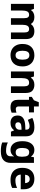

<svg xmlns="http://www.w3.org/2000/svg" viewBox="1791 -2493 942 4564"><g transform="rotate(90 2262.0 -211.0)"><path d="M719 -557Q812 -557 860.5 -509.5Q909 -462 909 -356V0H752V-315Q752 -378 732 -405Q712 -432 671 -432Q615 -432 592 -390Q569 -348 569 -270V0H412V-315Q412 -376 392.5 -404Q373 -432 333 -432Q273 -432 251.5 -386Q230 -340 230 -254V0H72V-547H192L216 -478H221Q243 -514 285 -535.5Q327 -557 384 -557Q445 -557 485.5 -536Q526 -515 549 -476H554Q581 -516 624 -536.5Q667 -557 719 -557Z M1559 -275Q1559 -138 1487 -64Q1415 10 1291 10Q1214 10 1154 -23Q1094 -56 1059.5 -120Q1025 -184 1025 -275Q1025 -411 1097 -484Q1169 -557 1294 -557Q1371 -557 1431 -524.5Q1491 -492 1525 -429Q1559 -366 1559 -275ZM1186 -275Q1186 -196 1211 -153Q1236 -110 1293 -110Q1349 -110 1374 -153Q1399 -196 1399 -275Q1399 -354 1374 -396Q1349 -438 1292 -438Q1236 -438 1211 -396Q1186 -354 1186 -275Z M1996 -557Q2084 -557 2137 -509.5Q2190 -462 2190 -356V0H2032V-315Q2032 -373 2012 -402.5Q1992 -432 1948 -432Q1883 -432 1859.5 -386Q1836 -340 1836 -254V0H1678V-547H1798L1820 -474H1827Q1881 -557 1996 -557Z M2572 -115Q2596 -115 2617.5 -120Q2639 -125 2659 -132V-16Q2633 -5 2601 2.5Q2569 10 2525 10Q2475 10 2436 -6Q2397 -22 2374.5 -62Q2352 -102 2352 -174V-429H2282V-495L2364 -547L2409 -662H2510V-547H2652V-429H2510V-183Q2510 -149 2527 -132Q2544 -115 2572 -115Z M3007 -557Q3110 -557 3165 -508Q3220 -459 3220 -364V0H3110L3080 -74H3076Q3041 -30 3002 -10Q2963 10 2895 10Q2822 10 2774 -32.5Q2726 -75 2726 -162Q2726 -248 2788 -291.5Q2850 -335 2972 -340L3063 -343V-358Q3063 -405 3041.5 -424Q3020 -443 2982 -443Q2946 -443 2906.5 -431Q2867 -419 2829 -402L2783 -508Q2827 -531 2883.5 -544Q2940 -557 3007 -557ZM3008 -250Q2940 -247 2913.5 -226.5Q2887 -206 2887 -170Q2887 -136 2906 -120Q2925 -104 2956 -104Q3001 -104 3032.5 -131Q3064 -158 3064 -207V-252Z M3543 -557Q3599 -557 3637.5 -535.5Q3676 -514 3700 -478H3704L3718 -547H3852V4Q3852 120 3784 180Q3716 240 3575 240Q3511 240 3460.5 232.5Q3410 225 3366 207V74Q3412 95 3459 105.5Q3506 116 3569 116Q3630 116 3662.5 88.5Q3695 61 3695 11V-2Q3695 -15 3696 -34.5Q3697 -54 3700 -70H3694Q3672 -35 3635 -12.5Q3598 10 3542 10Q3448 10 3392 -63Q3336 -136 3336 -273Q3336 -409 3393 -483Q3450 -557 3543 -557ZM3596 -434Q3547 -434 3522 -392Q3497 -350 3497 -271Q3497 -190 3522 -151.5Q3547 -113 3599 -113Q3656 -113 3680.5 -147Q3705 -181 3705 -253V-275Q3705 -354 3681 -394Q3657 -434 3596 -434Z M4232 -557Q4346 -557 4412.5 -493Q4479 -429 4479 -308V-233H4130Q4132 -175 4167 -140.5Q4202 -106 4267 -106Q4319 -106 4361 -116Q4403 -126 4447 -146V-29Q4407 -9 4362 0.5Q4317 10 4250 10Q4169 10 4106 -20Q4043 -50 4006.5 -112.5Q3970 -175 3970 -270Q3970 -366 4003 -430Q4036 -494 4094.5 -525.5Q4153 -557 4232 -557ZM4236 -446Q4193 -446 4165.5 -418.5Q4138 -391 4133 -337H4333Q4332 -384 4308 -415Q4284 -446 4236 -446Z"/></g></svg>

Font: Noto Sans Oriya
Style: Bold
Weight: 700
Designer: Amélie Bonet and Sol Matas
Foundry: Google LLC
Version: Version 2.006; ttfautohint (v1.8.4.7-5d5b)